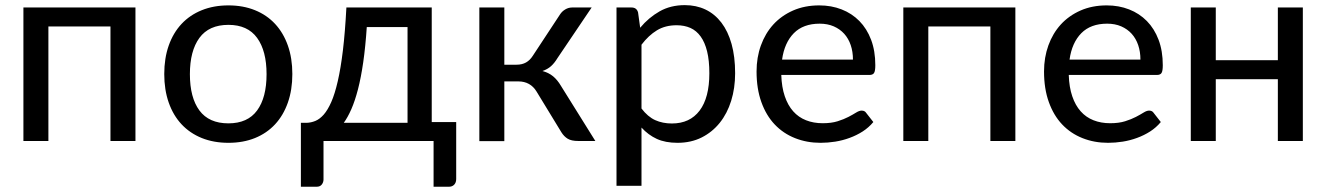

<svg xmlns="http://www.w3.org/2000/svg" viewBox="-20 -536 5042 730"><path d="M495 -507.5V0H400V-435.5H164V0H69V-507.5Z M848.5 -515.5Q904.5 -515.5 949.5 -497.2Q994.5 -479 1026 -445Q1057.5 -411 1074.5 -362.8Q1091.5 -314.5 1091.5 -254.5Q1091.5 -194.5 1074.5 -146Q1057.5 -97.5 1026 -63.5Q994.5 -29.5 949.5 -11.2Q904.5 7 848.5 7Q792.5 7 747.2 -11.2Q702 -29.5 670.2 -63.5Q638.5 -97.5 621.5 -146Q604.5 -194.5 604.5 -254.5Q604.5 -314.5 621.5 -362.8Q638.5 -411 670.2 -445Q702 -479 747.2 -497.2Q792.5 -515.5 848.5 -515.5ZM848.5 -67Q921.5 -67 957.5 -116Q993.5 -165 993.5 -254Q993.5 -342.5 957.5 -392Q921.5 -441.5 848.5 -441.5Q774.5 -441.5 738.2 -392Q702 -342.5 702 -254Q702 -165 738.2 -116Q774.5 -67 848.5 -67Z M1621.5 -507.5V-72H1714.5V144.5Q1714.5 158 1707 166Q1699.5 174 1687 174H1628.5V0H1210V146.5Q1210 157 1203.5 165.5Q1197 174 1184 174H1124V-69H1140.5H1145.5H1287Q1268.5 -43.5 1248.8 -32.8Q1229 -22 1210 -20.5V0H1124V-69H1145.5Q1162.5 -69.5 1179 -76.2Q1195.5 -83 1210.8 -100.2Q1226 -117.5 1239.5 -148Q1253 -178.5 1264.2 -227.2Q1275.5 -276 1283.8 -344.8Q1292 -413.5 1297 -507.5ZM1374.5 -433Q1369.5 -358 1361 -299.2Q1352.5 -240.5 1341 -196.2Q1329.5 -152 1315.8 -120.8Q1302 -89.5 1287 -69H1529.5V-433ZM1210 -69V-20.5Q1208 -20 1206.2 -20Q1204.5 -20 1203 -20H1138L1125.5 -69Z M2109.5 -481.5Q2117 -493 2129.2 -500.2Q2141.5 -507.5 2155 -507.5H2229.5L2099.5 -315Q2088 -296 2074.8 -284.2Q2061.5 -272.5 2042.5 -266Q2066.5 -259.5 2083 -245.8Q2099.5 -232 2112.5 -210L2243.5 0H2178Q2152.5 0 2138.5 -8.5Q2124.5 -17 2114.5 -33L2020 -188Q2008.5 -207 1991 -216.8Q1973.5 -226.5 1951 -226.5H1897.5V0.5H1802.5V-507.5H1897.5V-290H1944Q1965 -290 1980 -298.5Q1995 -307 2005.5 -323.5Z M2324 170.5V-507.5H2381Q2401 -507.5 2406 -488.5L2414 -430.5Q2446 -469 2487.8 -492.8Q2529.5 -516.5 2583.5 -516.5Q2627 -516.5 2662.2 -499.8Q2697.5 -483 2722.8 -450Q2748 -417 2761.5 -368.8Q2775 -320.5 2775 -257.5Q2775 -201 2760 -152.8Q2745 -104.5 2716.5 -69Q2688 -33.5 2647.5 -13.2Q2607 7 2556 7Q2509.5 7 2477 -8Q2444.5 -23 2419 -51V170.5ZM2552.5 -440Q2509.5 -440 2477.8 -420.8Q2446 -401.5 2419 -366V-123.5Q2443 -92 2471.2 -79.2Q2499.5 -66.5 2534.5 -66.5Q2603 -66.5 2640 -115.5Q2677 -164.5 2677 -257.5Q2677 -306 2668.5 -340.5Q2660 -375 2644 -397.2Q2628 -419.5 2605 -429.8Q2582 -440 2552.5 -440Z M3095 -515.5Q3141 -515.5 3180 -500.2Q3219 -485 3247.5 -456Q3276 -427 3292 -384.8Q3308 -342.5 3308 -288Q3308 -266 3303.2 -258.5Q3298.5 -251 3285.5 -251H2950.5Q2952 -204.5 2963.8 -170Q2975.5 -135.5 2995.8 -112.8Q3016 -90 3044.5 -78.8Q3073 -67.5 3108 -67.5Q3141 -67.5 3164.8 -75Q3188.5 -82.5 3205.8 -91.5Q3223 -100.5 3235 -108Q3247 -115.5 3256 -115.5Q3268 -115.5 3273.5 -106.5L3300.5 -72Q3283 -51 3260 -36.2Q3237 -21.5 3210.5 -11.8Q3184 -2 3155.8 2.5Q3127.5 7 3100 7Q3047.5 7 3002.8 -10.8Q2958 -28.5 2925.5 -62.8Q2893 -97 2874.8 -147.8Q2856.5 -198.5 2856.5 -264.5Q2856.5 -317.5 2873 -363.2Q2889.5 -409 2920.2 -442.8Q2951 -476.5 2995.2 -496Q3039.5 -515.5 3095 -515.5ZM3096.5 -446Q3034 -446 2998.2 -409.8Q2962.5 -373.5 2953.5 -309.5H3223Q3223 -339.5 3214.5 -364.5Q3206 -389.5 3189.8 -407.5Q3173.5 -425.5 3150 -435.8Q3126.5 -446 3096.5 -446Z M3840.5 -507.5V0H3745.5V-435.5H3509.5V0H3414.5V-507.5Z M4188 -515.5Q4234 -515.5 4273 -500.2Q4312 -485 4340.5 -456Q4369 -427 4385 -384.8Q4401 -342.5 4401 -288Q4401 -266 4396.2 -258.5Q4391.5 -251 4378.5 -251H4043.5Q4045 -204.5 4056.8 -170Q4068.5 -135.5 4088.8 -112.8Q4109 -90 4137.5 -78.8Q4166 -67.5 4201 -67.5Q4234 -67.5 4257.8 -75Q4281.5 -82.5 4298.8 -91.5Q4316 -100.5 4328 -108Q4340 -115.5 4349 -115.5Q4361 -115.5 4366.5 -106.5L4393.5 -72Q4376 -51 4353 -36.2Q4330 -21.5 4303.5 -11.8Q4277 -2 4248.8 2.5Q4220.5 7 4193 7Q4140.5 7 4095.8 -10.8Q4051 -28.5 4018.5 -62.8Q3986 -97 3967.8 -147.8Q3949.5 -198.5 3949.5 -264.5Q3949.5 -317.5 3966 -363.2Q3982.5 -409 4013.2 -442.8Q4044 -476.5 4088.2 -496Q4132.5 -515.5 4188 -515.5ZM4189.5 -446Q4127 -446 4091.2 -409.8Q4055.5 -373.5 4046.5 -309.5H4316Q4316 -339.5 4307.5 -364.5Q4299 -389.5 4282.8 -407.5Q4266.5 -425.5 4243 -435.8Q4219.5 -446 4189.5 -446Z M4933.5 -507.5V0H4838.5V-235H4602.5V0H4507.5V-507.5H4602.5V-307H4838.5V-507.5Z"/></svg>

Font: Lato Medium
Style: Regular
Weight: 500
Designer: Lukasz Dziedzic
Foundry: tyPoland Lukasz Dziedzic
Version: Version 2.006; 2014-01-15